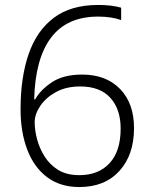

<svg xmlns="http://www.w3.org/2000/svg" viewBox="-20 -745 612 775"><path d="M63 -304Q63 -432 95.5 -526.5Q128 -621 197 -673Q266 -725 376 -725Q431 -725 469 -714V-664Q430 -678 376 -678Q250 -678 186 -593Q122 -508 118 -344H122Q143 -382 189.5 -413Q236 -444 312 -444Q408 -444 464.5 -386Q521 -328 521 -228Q521 -120 462 -55Q403 10 300 10Q223 10 170 -30Q117 -70 90 -141Q63 -212 63 -304ZM300 -38Q378 -38 422.5 -86.5Q467 -135 467 -226Q467 -304 425.5 -350Q384 -396 304 -396Q247 -396 206 -373.5Q165 -351 142.5 -317.5Q120 -284 120 -252Q120 -220 129.5 -183.5Q139 -147 160 -113.5Q181 -80 215 -59Q249 -38 300 -38Z"/></svg>

Font: Noto Sans Sinhala Light
Style: Regular
Weight: 300
Designer: Jelle Bosma - Monotype Design Team
Foundry: Monotype Imaging Inc.
Version: Version 2.006; ttfautohint (v1.8.4.7-5d5b)